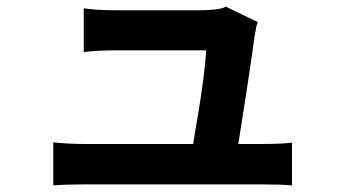

<svg xmlns="http://www.w3.org/2000/svg" viewBox="-20 -544 1040 580"><path d="M753 -455Q753 -455 749 -435L741 -377L729 -296L726 -276Q696 -83 693 -65H556Q561 -86 565 -119Q570 -152 577 -190Q599 -323 603 -392H427H367H333Q280 -392 233 -387V-519Q269 -513 332 -513H492H549H588Q613 -513 634 -516Q655 -519 662 -524L759 -477Q754 -466 753 -455ZM240 -109H296H392H507H621H714H764Q829 -109 862 -113V16Q828 13 766 13H714H619H504H388H292H240Q180 13 141 16V-114Q186 -109 240 -109Z"/></svg>

Font: Merged Yaku Han JP
Style: Bold
Weight: 700
Designer: Ryoko NISHIZUKA 西塚涼子 (kana, bopomofo & ideographs); Paul D. Hunt (Latin, Greek & Cyrillic); Sandoll Communications 산돌커뮤니
Foundry: Adobe
Version: Version 2.004